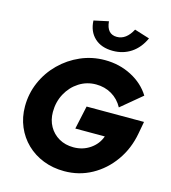

<svg xmlns="http://www.w3.org/2000/svg" viewBox="-135 -1053 1050 1176"><g transform="rotate(15 390.0 -465.0)"><path d="M381 14Q309 14 248 -10Q187 -34 142 -77.5Q97 -121 72 -180Q47 -239 47 -308Q47 -389 78.5 -461.5Q110 -534 166 -589.5Q222 -645 294.5 -676.5Q367 -708 448 -708Q540 -708 617 -668Q694 -628 736 -560L604 -450Q578 -498 533.5 -524Q489 -550 434 -550Q375 -550 326.5 -519Q278 -488 249.5 -435.5Q221 -383 221 -319Q221 -268 243.5 -228Q266 -188 306 -165Q346 -142 398 -142Q457 -142 503 -173.5Q549 -205 567 -256H380L412 -404H776L762 -328Q744 -228 689 -150.5Q634 -73 554.5 -29.5Q475 14 381 14ZM478 -775Q405 -775 362 -815Q319 -855 316 -924L409 -944Q416 -864 480 -864Q539 -864 577 -936L673 -906Q644 -842 593.5 -808.5Q543 -775 478 -775Z"/></g></svg>

Font: Red Hat Display Black
Style: Italic
Weight: 900
Italic angle: -12°
Designer: Pentagram, MCKL
Foundry: Pentagram, MCKL
Version: Version 1.023; ttfautohint (v1.8.3)